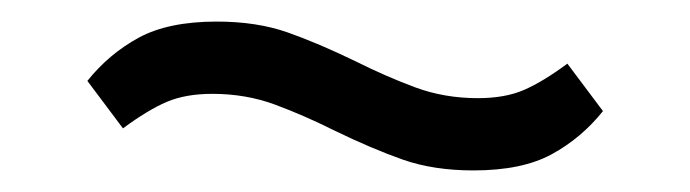

<svg xmlns="http://www.w3.org/2000/svg" viewBox="-20 -394 640 178"><path d="M419 -236Q382 -236 353.5 -246Q325 -256 290 -273Q262 -287 235 -297Q208 -307 177 -307Q152 -307 134.5 -299.5Q117 -292 94 -275L61 -319Q81 -344 108.5 -359Q136 -374 181 -374Q218 -374 246.5 -364Q275 -354 310 -337Q338 -323 365 -313Q392 -303 423 -303Q448 -303 465.5 -310.5Q483 -318 506 -335L539 -291Q519 -266 491.5 -251Q464 -236 419 -236Z"/></svg>

Font: IBM Plex Sans Thai
Style: Regular
Weight: 400
Designer: Mike Abbink, Paul van der Laan, Pieter van Rosmalen, Ben Mitchell, Mark Frömberg
Foundry: Bold Monday
Version: Version 1.1